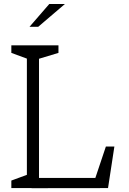

<svg xmlns="http://www.w3.org/2000/svg" viewBox="-20 -962 660 982"><path d="M38 -38.5 129 -72 117.5 -45V-700.5L129 -658L38 -691.5V-730H279V-691.5L168 -658L179.5 -705.5V0H38ZM143.5 -52H494L462 -35L521.5 -212.5H565L532.5 0L141.5 0.5ZM312 -941.5H232L131 -825H175.5Z"/></svg>

Font: Monaspace Xenon Var
Style: Regular
Weight: 400
Designer: Riley Cran and the Lettermatic Team
Version: Version 1.000 (Monaspace Xenon Var)